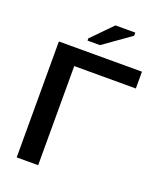

<svg xmlns="http://www.w3.org/2000/svg" viewBox="-159 -976 882 1070"><g transform="rotate(20 282.0 -440.5)"><path d="M199.2 -588.4V-0.5H71.8V-688H564.5V-588.4ZM455.1 -861.3 293.9 -747.1H220.2V-760.3L337.4 -879.9H455.1Z"/></g></svg>

Font: Arimo SemiBold
Style: Regular
Weight: 600
Designer: Steve Matteson
Foundry: Monotype Imaging Inc.
Version: Version 1.33